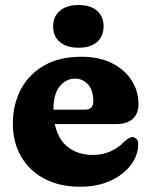

<svg xmlns="http://www.w3.org/2000/svg" viewBox="-20 -712 588 746"><path d="M518 -307.5Q518 -270.5 495.8 -250.2Q473.5 -230 432.5 -230H193Q205.5 -170 244.5 -140Q283.5 -110 341 -110Q378.5 -110 410 -124.2Q441.5 -138.5 462.5 -161.5Q484 -180.5 495.5 -179.5Q504 -178.5 510.5 -172.2Q517 -166 517 -151Q516.5 -108.5 488.5 -71Q460.5 -33.5 409.8 -10Q359 13.5 290.5 13.5Q211 13.5 152.5 -17.5Q94 -48.5 62 -103.8Q30 -159 30 -231.5Q30 -306.5 61.2 -365.2Q92.5 -424 152 -457.8Q211.5 -491.5 297 -491.5Q365 -491.5 414.5 -466.8Q464 -442 491 -400.2Q518 -358.5 518 -307.5ZM272 -406.5Q236.5 -406.5 212 -376.5Q187.5 -346.5 187.5 -286H309.5Q342.5 -286 342.5 -318Q342.5 -362 321.8 -384.2Q301 -406.5 272 -406.5ZM285 -526.5Q239 -526.5 212.8 -548.5Q186.5 -570.5 186.5 -610Q186.5 -648 212.8 -670.2Q239 -692.5 285 -692.5Q331.5 -692.5 357 -670.2Q382.5 -648 382.5 -610Q382.5 -571 357 -548.8Q331.5 -526.5 285 -526.5Z"/></svg>

Font: Fraunces 9pt S100
Style: Bold
Weight: 700
Version: Version 1.000; ttfautohint (v1.8.3)